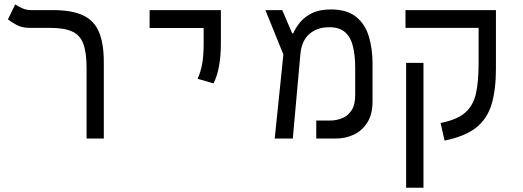

<svg xmlns="http://www.w3.org/2000/svg" viewBox="-20 -632 2384 876"><path d="M453.6 -348.6V0H375V-322.3Q375 -392.6 360.1 -432.4Q345.2 -472.2 308.8 -488.5Q272.5 -504.9 207 -504.9H115.2Q81.5 -504.9 57.6 -517.3Q33.7 -529.8 16.1 -543.5L49.3 -611.8Q60.5 -604 80.1 -595Q99.6 -585.9 121.1 -585.9H221.2Q307.6 -585.9 358.4 -562.3Q409.2 -538.6 431.4 -486.3Q453.6 -434.1 453.6 -348.6Z M954.1 -251.5 881.8 -272.5Q896 -305.2 902.6 -341.8Q909.2 -378.4 909.2 -435.1V-504.4H662.6V-585.9H987.8V-435.1Q987.8 -378.4 979.5 -331.5Q971.2 -284.7 954.1 -251.5Z M1233.4 0 1272.9 -383.3 1190.9 -585.9H1267.6L1313 -480H1317.9Q1328.1 -503.9 1348.1 -529.1Q1368.2 -554.2 1402.6 -571.5Q1437 -588.9 1489.3 -588.9Q1563 -588.9 1604.5 -555.4Q1646 -522 1662.8 -465.8Q1679.7 -409.7 1679.7 -341.8V-169.9Q1679.7 -110.4 1655.8 -72.8Q1631.8 -35.2 1594 -17.6Q1556.2 0 1513.2 0H1422.9V-82H1486.3Q1513.7 -82 1540 -92.3Q1566.4 -102.5 1583.5 -127.9Q1600.6 -153.3 1600.6 -198.2V-321.8Q1600.6 -377.4 1590.6 -419.4Q1580.6 -461.4 1554.9 -484.6Q1529.3 -507.8 1482.4 -507.8Q1426.3 -507.8 1391.1 -476.6Q1356 -445.3 1350.6 -385.7L1315.9 0Z M2242.7 -585.9V-318.4Q2242.7 -222.2 2222.7 -155.8Q2202.6 -89.4 2151.9 -49.3Q2101.1 -9.3 2008.3 9.3L1990.2 -70.8Q2066.4 -85.9 2103.3 -118.9Q2140.1 -151.9 2151.9 -206.8Q2163.6 -261.7 2163.6 -343.3V-504.9H1830.1V-585.9ZM1912.1 224.6H1833V-345.2H1912.1Z"/></svg>

Font: CaskaydiaMono NF SemiLight
Style: Regular
Weight: 350
Designer: Aaron Bell
Foundry: Saja Typeworks
Version: Version 2111.001; ttfautohint (v1.8.4);Nerd Fonts 3.1.1